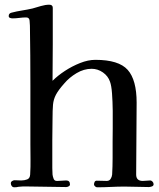

<svg xmlns="http://www.w3.org/2000/svg" viewBox="-20 -794 676 815"><path d="M632 -12Q632 -5 624.5 -2.5Q617 0 612 0Q587 0 561 -1Q535 -2 509 -2Q480 -2 450.5 -0.5Q421 1 392 1Q388 1 383.5 -3Q379 -7 379 -11Q379 -16 381.5 -21.5Q384 -27 391 -27Q402 -27 412.5 -26.5Q423 -26 433 -26Q444 -26 449.5 -34.5Q455 -43 456 -53Q458 -88 458 -123.5Q458 -159 458 -193Q458 -213 458.5 -248.5Q459 -284 458.5 -324Q458 -364 455.5 -397.5Q453 -431 447 -447Q439 -471 417 -486.5Q395 -502 369 -502Q336 -502 305 -483.5Q274 -465 253 -440Q228 -412 217.5 -392Q207 -372 205 -349.5Q203 -327 203 -290Q202 -244 202 -198.5Q202 -153 202 -107Q202 -94 202 -80.5Q202 -67 203 -53Q204 -45 207.5 -35.5Q211 -26 221 -26H225Q234 -26 243 -27Q252 -28 261 -28Q277 -28 277 -11Q277 -6 271.5 -3Q266 0 261 0Q227 0 194 -1Q161 -2 128 -2Q111 -2 93 -2.5Q75 -3 58 -1Q54 0 50 0.5Q46 1 41 1Q34 1 30 -4Q26 -9 26 -16Q26 -22 31.5 -25.5Q37 -29 42 -29Q49 -29 56 -28.5Q63 -28 70 -28Q84 -28 95.5 -32.5Q107 -37 108 -53Q110 -85 109.5 -118Q109 -151 109 -182Q109 -245 109 -308Q109 -371 109 -433Q109 -496 108.5 -559Q108 -622 107 -685Q107 -694 105.5 -707Q104 -720 91 -720Q77 -720 62 -718Q47 -716 33 -716Q28 -716 22.5 -718Q17 -720 17 -726Q17 -737 28 -740Q51 -746 73.5 -749.5Q96 -753 118 -758Q135 -763 154 -768.5Q173 -774 189 -774Q204 -774 204 -761Q204 -683 204 -605.5Q204 -528 203 -451Q225 -473 255.5 -493Q286 -513 320 -526.5Q354 -540 385 -540Q484 -540 522 -497.5Q560 -455 560 -358Q560 -282 559 -206Q558 -130 558 -53Q558 -26 586 -26Q594 -26 602 -27Q610 -28 617 -28Q623 -28 627.5 -23Q632 -18 632 -12Z"/></svg>

Font: Kaisei Decol Medium
Style: Regular
Weight: 500
Designer: Font-Kai, 金井和夫
Foundry: KAZUO KANAI
Version: Version 5.003